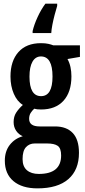

<svg xmlns="http://www.w3.org/2000/svg" viewBox="-20 -786 462 1046"><path d="M291.5 -766.1V-753.9Q284.7 -731.9 277.6 -704.8Q270.5 -677.7 265.4 -651.4Q260.3 -625 259.3 -606H157.7V-616.7Q166 -652.3 185.1 -693.6Q204.1 -734.9 227.5 -766.1ZM184.1 240.2Q100.1 240.2 53.2 200.7Q6.3 161.1 6.3 89.4Q6.3 38.1 33.2 3.4Q60.1 -31.2 104 -43.9Q82 -53.2 68.1 -73.5Q54.2 -93.8 54.2 -121.1Q54.2 -150.4 67.6 -171.6Q81.1 -192.9 104.5 -214.4Q73.2 -233.4 55.2 -275.1Q37.1 -316.9 37.1 -369.1Q37.1 -453.6 80.3 -502.2Q123.5 -550.8 203.1 -550.8Q227.5 -550.8 243.4 -547.1Q259.3 -543.5 270 -539.1H415.5V-476.1L347.7 -464.4Q358.9 -444.3 364 -420.4Q369.1 -396.5 369.1 -370.1Q369.1 -284.7 325.9 -237.1Q282.7 -189.5 203.6 -189.5Q179.2 -189.5 166.5 -193.8Q155.8 -184.1 147.2 -170.9Q138.7 -157.7 138.7 -138.7Q138.7 -97.2 195.8 -97.2H279.8Q342.3 -97.2 376.2 -61.5Q410.2 -25.9 410.2 46.9Q410.2 139.6 352.3 189.9Q294.4 240.2 184.1 240.2ZM203.6 -262.2Q266.1 -262.2 266.1 -369.1Q266.1 -478.5 203.1 -478.5Q173.3 -478.5 157 -450Q140.6 -421.4 140.6 -368.7Q140.6 -262.2 203.6 -262.2ZM191.4 161.6Q313 161.6 313 61Q313 21.5 294.4 8.5Q275.9 -4.4 236.3 -4.4H168.9Q140.1 -4.4 121.6 15.6Q103 35.6 103 80.6Q103 121.1 126.7 141.4Q150.4 161.6 191.4 161.6Z"/></svg>

Font: Open Sans Condensed SemiBold
Style: Regular
Weight: 600
Width: 3
Designer: Monotype Design Team
Foundry: Monotype Imaging Inc.
Version: Version 3.000; ttfautohint (v1.8.4)